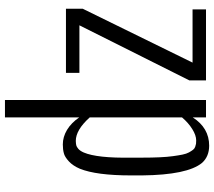

<svg xmlns="http://www.w3.org/2000/svg" viewBox="-66 -814 893 802"><g transform="rotate(-90 381.0 -413.5)"><path d="M742.2 0H445.8V-69.8L675.8 -528.8H477.1V-585H745.1V-515.1L520 -56.2H742.2ZM291 -100.1V-485.8Q238.8 -543.9 192.9 -543.9Q181.6 -543.5 174.8 -542Q168 -540.5 159.4 -533Q150.9 -525.4 144.5 -510.7Q120.6 -455.1 123 -312V-266.1Q123 -225.6 124.5 -193.4Q126 -161.1 129.2 -138.2Q132.3 -115.2 135.7 -98.4Q139.2 -81.5 145 -71Q150.9 -60.5 155.8 -54.2Q160.6 -47.9 168.2 -45.2Q175.8 -42.5 180.9 -41.7Q186 -41 194.8 -41Q216.3 -41 242.4 -57.4Q268.6 -73.7 291 -100.1ZM363.8 0H291V-55.2Q247.1 13.2 172.9 13.2Q127.9 13.2 101.1 -16.6Q50.8 -77.6 48.8 -267.1V-313Q48.8 -458 76.7 -526.9Q88.9 -555.7 107.4 -572.8Q126.5 -590.3 141.6 -593.8Q157.2 -598.1 178.2 -598.1Q209.5 -598.1 238.8 -580.6Q268.1 -563 291 -529.8V-839.8H363.8Z"/></g></svg>

Font: VL Oswald
Style: Light
Weight: 300
Designer: vernon adams
Foundry: vernon adams
Version: Version ; ttfautohint (v0.92.18-e454-dirty) -l 8 -r 50 -G 20